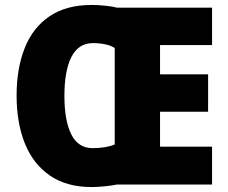

<svg xmlns="http://www.w3.org/2000/svg" viewBox="-20 -745 921 775"><path d="M350 -725Q375 -725 404.5 -722Q434 -719 453 -714H836V-563H626V-445H820V-294H626V-153H836V0H451Q433 4 403.5 7Q374 10 350 10Q248 10 180.5 -37Q113 -84 80 -167Q47 -250 47 -359Q47 -468 79.5 -550.5Q112 -633 179.5 -679Q247 -725 350 -725ZM355 -571Q297 -571 268.5 -515.5Q240 -460 240 -358Q240 -257 268 -202Q296 -147 354 -147Q380 -147 404 -151Q428 -155 443 -162V-551Q429 -561 405 -566Q381 -571 355 -571Z"/></svg>

Font: Noto Sans Khmer UI SemiCondensed Black
Style: Regular
Weight: 900
Width: 4
Designer: Danh Hong and the Monotype Design Team
Foundry: Monotype Imaging Inc.
Version: Version 2.002; ttfautohint (v1.8.4.7-5d5b)